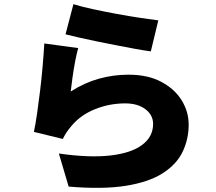

<svg xmlns="http://www.w3.org/2000/svg" viewBox="-20 -837 1040 923"><path d="M333 -817Q371 -805 426.5 -793Q482 -781 542 -770Q602 -759 655 -751Q708 -743 741 -739L705 -590Q674 -594 630.5 -602Q587 -610 538.5 -619.5Q490 -629 443 -638.5Q396 -648 357.5 -657Q319 -666 295 -672ZM356 -606Q349 -582 341.5 -543Q334 -504 328.5 -464Q323 -424 320 -397Q385 -439 455 -458.5Q525 -478 597 -478Q691 -478 755.5 -443.5Q820 -409 853.5 -354.5Q887 -300 887 -238Q887 -169 858.5 -108.5Q830 -48 763.5 -5Q697 38 586 56Q475 74 310 60L263 -99Q409 -78 510 -89.5Q611 -101 663.5 -140.5Q716 -180 716 -241Q716 -284 679 -312Q642 -340 582 -340Q506 -340 436.5 -312Q367 -284 323 -231Q308 -213 299 -199.5Q290 -186 282 -169L143 -203Q151 -241 158.5 -293Q166 -345 173 -403Q180 -461 185 -519Q190 -577 193 -628Z"/></svg>

Font: Source Han Sans CN Heavy
Style: Regular
Weight: 900
Designer: Ryoko NISHIZUKA 西塚涼子 (kana, bopomofo & ideographs); Paul D. Hunt (Latin, Greek & Cyrillic); Sandoll Communications 산돌커뮤니
Foundry: Adobe
Version: Version 2.000;hotconv 1.0.107;makeotfexe 2.5.65593